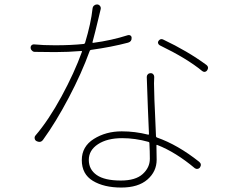

<svg xmlns="http://www.w3.org/2000/svg" viewBox="-20 -801 1040 854"><path d="M548.8 -644.5Q554.7 -646.5 560.1 -643.1Q565.4 -639.6 565.4 -632.8Q566.4 -616.2 549.8 -611.3Q476.6 -591.8 384.8 -579.1Q379.9 -578.1 378.9 -574.2Q342.8 -474.6 285.6 -366.2Q228.5 -257.8 171.9 -179.7Q165 -169.9 155.3 -169.9Q149.4 -169.9 142.6 -173.3Q135.7 -176.8 134.3 -184.6Q132.8 -192.4 137.7 -198.2Q196.3 -266.6 253.4 -371.6Q310.5 -476.6 344.7 -571.3Q344.7 -572.3 343.8 -573.7Q342.8 -575.2 341.8 -574.2Q283.2 -569.3 224.6 -569.3Q187.5 -569.3 134.8 -570.3Q127 -570.3 122.1 -576.2Q116.2 -581.1 116.2 -589.8Q116.2 -595.7 120.1 -599.6Q126 -604.5 132.8 -603.5Q170.9 -599.6 225.6 -599.6Q296.9 -599.6 352.5 -605.5Q357.4 -606.4 358.4 -610.4Q384.8 -698.2 391.6 -762.7Q392.6 -771.5 398.4 -776.4Q404.3 -781.2 411.1 -781.2Q412.1 -781.2 413.1 -781.2Q420.9 -780.3 425.3 -773.9Q429.7 -767.6 427.7 -759.8Q424.8 -747.1 417.5 -717.3Q410.2 -687.5 403.8 -661.1Q397.5 -634.8 391.6 -614.3Q390.6 -612.3 391.6 -611.3Q392.6 -610.4 394.5 -610.4Q475.6 -621.1 548.8 -644.5ZM646.5 -94.7Q646.5 -104.5 646 -127.9Q645.5 -151.4 644.5 -165Q644.5 -168.9 640.6 -169.9Q581.1 -186.5 523.4 -186.5Q457 -186.5 416 -159.7Q375 -132.8 375 -89.8Q375 -46.9 410.2 -22.5Q445.3 2 517.6 2Q583 2 614.7 -26.9Q646.5 -55.7 646.5 -94.7ZM632.8 -459Q632.8 -465.8 637.7 -470.7Q642.6 -475.6 649.9 -475.6Q657.2 -475.6 661.6 -470.7Q666 -465.8 666 -459Q665 -446.3 665 -429.7Q665 -412.1 666 -389.6Q666 -368.2 669.4 -299.8Q672.9 -231.4 673.8 -195.3Q673.8 -191.4 677.7 -189.5Q770.5 -157.2 866.2 -81.1Q878.9 -70.3 869.1 -55.7Q865.2 -50.8 858.9 -49.8Q852.5 -48.8 846.7 -52.7Q761.7 -124 679.7 -156.2Q675.8 -158.2 675.8 -153.3Q675.8 -141.6 676.3 -120.6Q676.8 -99.6 676.8 -90.8Q676.8 -38.1 635.7 -2.4Q594.7 33.2 519.5 33.2Q442.4 33.2 393.1 3.4Q343.8 -26.4 343.8 -88.9Q343.8 -149.4 397.5 -183.1Q451.2 -216.8 521.5 -216.8Q581.1 -216.8 638.7 -202.1Q642.6 -201.2 642.6 -205.1Q641.6 -227.5 637.7 -321.3Q633.8 -415 632.8 -459ZM690.4 -599.6Q685.5 -602.5 683.6 -607.4Q682.6 -609.4 682.6 -611.3Q682.6 -615.2 684.6 -618.2Q690.4 -627 698.2 -627Q702.1 -627 706.1 -625Q813.5 -574.2 897.5 -512.7Q905.3 -506.8 905.3 -499Q905.3 -494.1 901.4 -488.3Q897.5 -482.4 890.6 -481.4Q889.6 -481.4 888.7 -481.4Q883.8 -481.4 878.9 -485.4Q811.5 -541 690.4 -599.6Z"/></svg>

Font: Gen Jyuu Gothic ExtraLight
Style: Regular
Weight: 100
Designer: [Source Han Sans]
Ryoko NISHIZUKA  (kana & ideographs); Paul D. Hunt (Latin, Greek & Cyrillic); Wenlong ZHANG  (bopomofo
Version: Version 1.002.20150607